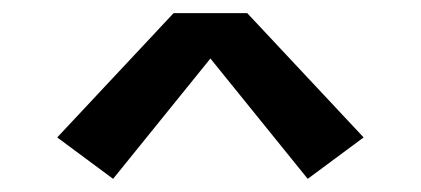

<svg xmlns="http://www.w3.org/2000/svg" viewBox="-20 -729 640 292"><path d="M152 -457 67 -520 244 -709H356L533 -520L448 -457L300 -640Z"/></svg>

Font: Iosevka Curly SmBdEx
Style: Regular
Weight: 600
Width: 7
Monospace: yes
Designer: Belleve Invis
Foundry: Belleve Invis
Version: Version 11.1.0; ttfautohint (v1.8.3)